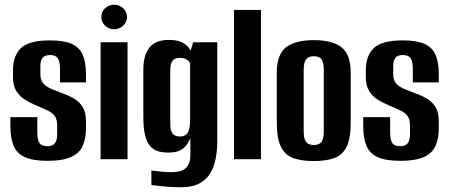

<svg xmlns="http://www.w3.org/2000/svg" viewBox="-20 -674 1903 813"><path d="M182 7Q120 7 85.5 -8.5Q51 -24 37.5 -57Q24 -90 24 -140V-178H138V-114Q138 -82 147 -68.5Q156 -55 181 -55Q203 -55 212.5 -67.5Q222 -80 222 -105V-143Q222 -167 213 -181Q204 -195 185 -204.5Q166 -214 137 -226Q110 -237 87 -251Q64 -265 49.5 -288Q35 -311 35 -347V-376Q35 -438 69 -470.5Q103 -503 192 -503Q251 -503 284 -488Q317 -473 330.5 -441.5Q344 -410 344 -362V-325H234V-381Q234 -414 224.5 -427.5Q215 -441 193 -441Q168 -441 159.5 -428Q151 -415 151 -396V-359Q151 -334 164.5 -319.5Q178 -305 200 -296.5Q222 -288 247 -278Q273 -269 295 -255.5Q317 -242 330.5 -220Q344 -198 344 -161V-131Q344 -86 329.5 -55Q315 -24 279.5 -8.5Q244 7 182 7Z M406 0V-495H520V0ZM463 -550Q441 -550 425 -565.5Q409 -581 409 -602Q409 -624 425 -639Q441 -654 463 -654Q485 -654 501.5 -639Q518 -624 518 -602Q518 -581 501.5 -565.5Q485 -550 463 -550Z M744 119Q730 119 710 118Q690 117 670.5 115Q651 113 637.5 111.5Q624 110 621 109V48Q634 50 660 52.5Q686 55 704 55Q720 55 734.5 52.5Q749 50 760.5 42.5Q772 35 779 20.5Q786 6 786 -18V-89Q781 -77 771.5 -62.5Q762 -48 744 -38Q726 -28 693 -28Q669 -28 649.5 -33.5Q630 -39 616.5 -54.5Q603 -70 595 -99.5Q587 -129 587 -177V-379Q587 -442 613.5 -473.5Q640 -505 694 -505Q726 -505 745.5 -497Q765 -489 777 -474.5Q789 -460 796 -441L781 -439L798 -495H900V-74Q900 -38 893.5 -3.5Q887 31 871 58.5Q855 86 824.5 102.5Q794 119 744 119ZM742 -96Q759 -96 768.5 -104.5Q778 -113 781.5 -128.5Q785 -144 785 -161V-406Q783 -411 778 -416Q773 -421 764.5 -425Q756 -429 741 -429Q721 -429 711 -417.5Q701 -406 701 -375V-147Q701 -130 705 -119.5Q709 -109 715.5 -104Q722 -99 729 -97.5Q736 -96 742 -96Z M971 0V-632H1085V0Z M1309 8Q1259 8 1223.5 -4Q1188 -16 1170 -51.5Q1152 -87 1152 -156V-366Q1152 -443 1191 -473.5Q1230 -504 1309 -504Q1388 -504 1426.5 -473.5Q1465 -443 1465 -366V-156Q1465 -87 1447.5 -52Q1430 -17 1395 -4.5Q1360 8 1309 8ZM1309 -60Q1331 -60 1341 -72.5Q1351 -85 1351 -118V-378Q1351 -409 1341.5 -422.5Q1332 -436 1309 -436Q1287 -436 1276.5 -423Q1266 -410 1266 -378V-118Q1266 -85 1276.5 -72.5Q1287 -60 1309 -60Z M1676 7Q1614 7 1579.5 -8.5Q1545 -24 1531.5 -57Q1518 -90 1518 -140V-178H1632V-114Q1632 -82 1641 -68.5Q1650 -55 1675 -55Q1697 -55 1706.5 -67.5Q1716 -80 1716 -105V-143Q1716 -167 1707 -181Q1698 -195 1679 -204.5Q1660 -214 1631 -226Q1604 -237 1581 -251Q1558 -265 1543.5 -288Q1529 -311 1529 -347V-376Q1529 -438 1563 -470.5Q1597 -503 1686 -503Q1745 -503 1778 -488Q1811 -473 1824.5 -441.5Q1838 -410 1838 -362V-325H1728V-381Q1728 -414 1718.5 -427.5Q1709 -441 1687 -441Q1662 -441 1653.5 -428Q1645 -415 1645 -396V-359Q1645 -334 1658.5 -319.5Q1672 -305 1694 -296.5Q1716 -288 1741 -278Q1767 -269 1789 -255.5Q1811 -242 1824.5 -220Q1838 -198 1838 -161V-131Q1838 -86 1823.5 -55Q1809 -24 1773.5 -8.5Q1738 7 1676 7Z"/></svg>

Font: Alumni Sans
Style: Bold
Weight: 700
Designer: Robert E. Leuschke
Foundry: Robert E. Leuschke
Version: Version 1.018